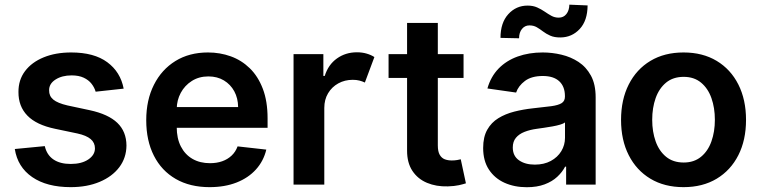

<svg xmlns="http://www.w3.org/2000/svg" viewBox="-20 -772 3183 803"><path d="M497.2 -401.3 380 -388.5Q375 -406.2 362.7 -421.9Q350.5 -437.5 329.9 -447.1Q309.3 -456.7 279.5 -456.7Q239.3 -456.7 212.2 -439.3Q185 -421.9 185.4 -394.2Q185 -370.4 202.9 -355.5Q220.9 -340.6 262.4 -331L355.5 -311.1Q432.9 -294.4 470.7 -258.2Q508.5 -221.9 508.9 -163.4Q508.5 -111.9 478.9 -72.6Q449.2 -33.4 396.7 -11.4Q344.1 10.7 275.9 10.7Q175.8 10.7 114.7 -31.4Q53.6 -73.5 41.9 -148.8L167.3 -160.9Q175.8 -123.9 203.5 -105.1Q231.2 -86.3 275.6 -86.3Q321.4 -86.3 349.3 -105.1Q377.1 -123.9 377.1 -151.6Q377.1 -175.1 359.2 -190.3Q341.3 -205.6 303.6 -213.8L210.6 -233.3Q132.1 -249.6 94.5 -288.5Q56.8 -327.4 57.2 -387.1Q56.8 -437.5 84.7 -474.6Q112.6 -511.7 162.5 -532.1Q212.4 -552.6 277.7 -552.6Q373.6 -552.6 428.8 -511.7Q484 -470.9 497.2 -401.3Z M856.5 10.7Q774.5 10.7 715 -23.6Q655.5 -57.9 623.6 -120.9Q591.6 -183.9 591.6 -269.5Q591.6 -353.7 623.8 -417.4Q655.9 -481.2 713.8 -516.9Q771.7 -552.6 849.8 -552.6Q900.2 -552.6 945.1 -536.4Q990.1 -520.2 1024.7 -486.5Q1059.3 -452.8 1079.2 -400.7Q1099.1 -348.7 1099.1 -277V-237.6H652V-324.2H975.9Q975.5 -361.2 959.9 -390.1Q944.2 -419 916.4 -435.7Q888.5 -452.4 851.6 -452.4Q812.1 -452.4 782.3 -433.4Q752.5 -414.4 736 -383.7Q719.5 -353 719.1 -316.4V-240.8Q719.1 -193.2 736.5 -159.3Q753.9 -125.4 785.2 -107.4Q816.4 -89.5 858.3 -89.5Q886.4 -89.5 909.1 -97.5Q931.8 -105.5 948.5 -121.1Q965.2 -136.7 973.7 -159.8L1093.8 -146.3Q1082.4 -98.7 1050.6 -63.4Q1018.8 -28.1 969.5 -8.7Q920.1 10.7 856.5 10.7Z M1207.7 0V-545.5H1332.4V-454.5H1338.1Q1353 -501.8 1389.2 -527.5Q1425.4 -553.3 1472.7 -553.3Q1494.7 -553.3 1513.1 -547.9Q1531.6 -542.6 1545.8 -533.4L1506 -426.8Q1495.7 -431.8 1483.3 -435Q1470.9 -438.2 1455.3 -438.2Q1421.9 -438.2 1394.9 -423.3Q1367.9 -408.4 1352.1 -381.9Q1336.3 -355.5 1336.3 -320.7V0Z M1918.7 -545.5V-446H1605.1V-545.5ZM1682.5 -676.1H1811.1V-164.1Q1811.1 -138.1 1819.1 -124.5Q1827.1 -110.8 1840.2 -105.8Q1853.3 -100.9 1869.3 -100.9Q1881.4 -100.9 1891.5 -102.6Q1901.6 -104.4 1907 -105.8L1928.6 -5.3Q1918.3 -1.8 1899.3 2.5Q1880.3 6.7 1853 7.5Q1804.7 8.9 1766 -7.3Q1727.3 -23.4 1704.7 -57.5Q1682.2 -91.6 1682.5 -142.8Z M2183.2 11Q2131.4 11 2090 -7.6Q2048.7 -26.3 2024.7 -62.9Q2000.7 -99.4 2000.7 -153.1Q2000.7 -199.2 2017.8 -229.4Q2034.8 -259.6 2064.3 -277.7Q2093.8 -295.8 2130.9 -305.2Q2168 -314.6 2207.7 -318.9Q2255.7 -323.9 2285.5 -327.9Q2315.3 -332 2329 -340.7Q2342.7 -349.4 2342.7 -367.9V-370Q2342.7 -410.2 2318.9 -432.2Q2295.1 -454.2 2250.4 -454.2Q2203.1 -454.2 2175.6 -433.6Q2148.1 -413 2138.5 -384.9L2018.5 -402Q2032.7 -451.7 2065.3 -485.3Q2098 -518.8 2145.2 -535.7Q2192.5 -552.6 2249.6 -552.6Q2289.1 -552.6 2328.1 -543.3Q2367.2 -534.1 2399.5 -513Q2431.8 -491.8 2451.5 -455.6Q2471.2 -419.4 2471.2 -365.1V0H2347.7V-74.9H2343.4Q2331.7 -52.2 2310.5 -32.5Q2289.4 -12.8 2257.6 -0.9Q2225.9 11 2183.2 11ZM2216.6 -83.5Q2255.3 -83.5 2283.7 -98.9Q2312.1 -114.3 2327.6 -139.9Q2343 -165.5 2343 -195.7V-259.9Q2337 -255 2322.6 -250.7Q2308.2 -246.4 2290.5 -243.3Q2272.7 -240.1 2255.3 -237.6Q2237.9 -235.1 2225.1 -233.3Q2196.4 -229.4 2173.7 -220.5Q2150.9 -211.6 2137.8 -195.8Q2124.6 -180 2124.6 -155.2Q2124.6 -119.7 2150.6 -101.6Q2176.5 -83.5 2216.6 -83.5ZM2150.9 -611.9 2073.2 -613.6Q2073.2 -676.8 2105.8 -712.7Q2138.5 -748.6 2186.4 -748.6Q2209.5 -748.6 2226.6 -740.9Q2243.6 -733.3 2258 -723.4Q2272.4 -713.4 2286.2 -705.8Q2300.1 -698.2 2316.8 -698.2Q2337 -698.2 2348.9 -713.4Q2360.8 -728.7 2361.2 -752.5L2437.5 -749.3Q2437.1 -685.7 2404.5 -650.7Q2371.8 -615.8 2324.2 -615.4Q2298.7 -615.1 2281.2 -622.9Q2263.8 -630.7 2250.9 -640.6Q2237.9 -650.6 2224.8 -658.2Q2211.6 -665.8 2193.9 -665.8Q2175.1 -665.8 2163 -650.9Q2150.9 -636 2150.9 -611.9Z M2838.8 10.7Q2758.9 10.7 2700.3 -24.5Q2641.7 -59.7 2609.6 -122.9Q2577.4 -186.1 2577.4 -270.6Q2577.4 -355.1 2609.6 -418.7Q2641.7 -482.2 2700.3 -517.4Q2758.9 -552.6 2838.8 -552.6Q2918.7 -552.6 2977.3 -517.4Q3035.9 -482.2 3068 -418.7Q3100.1 -355.1 3100.1 -270.6Q3100.1 -186.1 3068 -122.9Q3035.9 -59.7 2977.3 -24.5Q2918.7 10.7 2838.8 10.7ZM2839.5 -92.3Q2882.8 -92.3 2911.9 -116.3Q2941.1 -140.3 2955.4 -180.8Q2969.8 -221.2 2969.8 -271Q2969.8 -321 2955.4 -361.7Q2941.1 -402.3 2911.9 -426.5Q2882.8 -450.6 2839.5 -450.6Q2795.1 -450.6 2765.8 -426.5Q2736.5 -402.3 2722.1 -361.7Q2707.7 -321 2707.7 -271Q2707.7 -221.2 2722.1 -180.8Q2736.5 -140.3 2765.8 -116.3Q2795.1 -92.3 2839.5 -92.3Z"/></svg>

Font: InterMG SemiBold
Style: Regular
Weight: 600
Designer: Rasmus Andersson
Foundry: rsms
Version: Version 3.019;December 26, 2023;FontCreator 15.0.0.2955 64-b